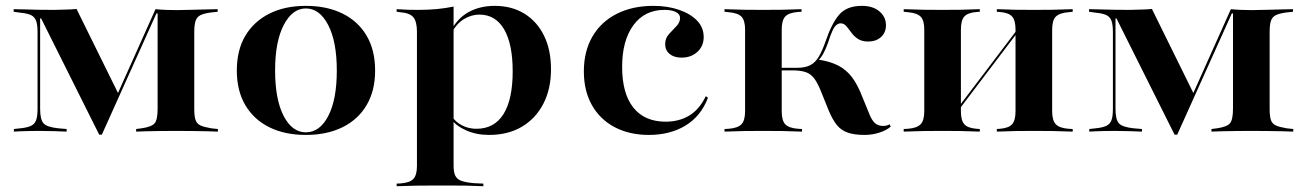

<svg xmlns="http://www.w3.org/2000/svg" viewBox="-20 -449 4459 655"><path d="M116.9 -78.2Q116.9 -41.1 128.6 -28.2Q140.3 -15.3 179 -11.3L207.3 -8.9V0Q188.7 -0.8 164.1 -1.6Q139.5 -2.4 112.9 -2.4Q96 -2.4 79.8 -2Q63.7 -1.6 50.4 -1.2Q37.1 -0.8 27.4 0V-8.9L49.2 -11.3Q73.4 -13.7 85.9 -19.8Q98.4 -25.8 103.2 -39.1Q108.1 -52.4 108.1 -78.2V-339.5Q108.1 -364.5 103.2 -377.8Q98.4 -391.1 86.3 -397.2Q74.2 -403.2 50 -405.6L26.6 -408.9V-417.7Q42.7 -417.7 64.1 -416.9Q85.5 -416.1 111.7 -415.7Q137.9 -415.3 166.1 -415.3Q190.3 -416.1 208.9 -416.5Q227.4 -416.9 241.1 -418.5L385.5 -125.8L369.4 -102.4L510.5 -417.7Q525.8 -416.1 545.6 -415.3Q565.3 -414.5 583.1 -414.5Q612.9 -415.3 638.7 -415.7Q664.5 -416.1 685.9 -416.9Q707.3 -417.7 722.6 -417.7V-408.9L700 -406.5Q675.8 -403.2 663.7 -397.2Q651.6 -391.1 647.2 -377.8Q642.7 -364.5 642.7 -339.5V-78.2Q642.7 -52.4 647.2 -39.5Q651.6 -26.6 664.1 -21Q676.6 -15.3 700.8 -11.3L723.4 -8.9V0Q708.1 -0.8 686.7 -1.2Q665.3 -1.6 639.1 -2Q612.9 -2.4 583.9 -2.4H579.8H576.6Q549.2 -2.4 524.6 -2Q500 -1.6 479.8 -1.2Q459.7 -0.8 444.4 0V-8.9L462.9 -11.3Q496.8 -16.1 507.3 -28.2Q517.7 -40.3 517.7 -78.2V-403.2H513.7L327.4 10.5H318.5L120.2 -386.3H116.9Z M1023.4 11.3Q951.6 11.3 898.8 -14.9Q846 -41.1 816.9 -90.3Q787.9 -139.5 787.9 -208.1Q787.9 -278.2 816.9 -327Q846 -375.8 898.8 -402.4Q951.6 -429 1023.4 -429Q1095.2 -429 1148.4 -402.8Q1201.6 -376.6 1230.6 -327.4Q1259.7 -278.2 1259.7 -208.1Q1259.7 -139.5 1230.6 -90.3Q1201.6 -41.1 1148.4 -14.9Q1095.2 11.3 1023.4 11.3ZM1023.4 2.4Q1071 2.4 1100 -53.6Q1129 -109.7 1129 -208.1Q1129 -307.3 1099.6 -363.7Q1070.2 -420.2 1023.4 -420.2Q977.4 -420.2 948 -363.7Q918.5 -307.3 918.5 -208.9Q918.5 -109.7 947.6 -53.6Q976.6 2.4 1023.4 2.4Z M1465.3 183.9Q1429.8 183.9 1401.2 184.3Q1372.6 184.7 1333.1 186.3V177.4L1347.6 176.6Q1378.2 174.2 1390.3 161.3Q1402.4 148.4 1402.4 116.9V-208.9H1527.4V116.9Q1527.4 138.7 1533.5 150.8Q1539.5 162.9 1554.4 168.1Q1569.4 173.4 1596 175.8L1629 177.4V186.3Q1596.8 184.7 1571 184.3Q1545.2 183.9 1520.2 183.9Q1495.2 183.9 1465.3 183.9ZM1667.7 -429Q1725.8 -429 1769 -402.4Q1812.1 -375.8 1835.9 -327.4Q1859.7 -279 1859.7 -212.9Q1859.7 -145.2 1833.5 -94.8Q1807.3 -44.4 1760.1 -16.5Q1712.9 11.3 1648.4 11.3Q1604.8 11.3 1569.8 -4.4Q1534.7 -20.2 1521 -41.1L1522.6 -50.8Q1533.9 -33.1 1556 -21.4Q1578.2 -9.7 1605.6 -9.7Q1666.1 -9.7 1697.6 -59.7Q1729 -109.7 1729 -205.6Q1729 -299.2 1699.6 -349.2Q1670.2 -399.2 1615.3 -399.2Q1587.9 -399.2 1562.1 -383.5Q1536.3 -367.7 1517.7 -331.5L1515.3 -338.7Q1538.7 -385.5 1577.8 -407.3Q1616.9 -429 1667.7 -429ZM1402.4 -208.9V-340.3Q1402.4 -375 1390.3 -389.9Q1378.2 -404.8 1345.2 -407.3L1333.1 -408.9V-417.7Q1357.3 -416.1 1372.6 -415.7Q1387.9 -415.3 1407.3 -415.3Q1441.9 -415.3 1471 -418.1Q1500 -421 1527.4 -426.6V-417.7V-208.9Z M2193.5 11.3Q2127.4 11.3 2077.4 -14.9Q2027.4 -41.1 1999.6 -89.9Q1971.8 -138.7 1971.8 -205.6Q1971.8 -274.2 2001.2 -324.6Q2030.6 -375 2084.3 -402Q2137.9 -429 2208.9 -429Q2258.1 -429 2297.2 -415.3Q2336.3 -401.6 2358.5 -378.2Q2380.6 -354.8 2380.6 -322.6Q2380.6 -291.9 2359.3 -272.2Q2337.9 -252.4 2304.8 -252.4Q2279.8 -252.4 2264.5 -264.9Q2249.2 -277.4 2249.2 -298.4Q2249.2 -318.5 2262.1 -332.7Q2275 -346.8 2287.5 -359.7Q2300 -372.6 2300 -387.9Q2300 -400.8 2285.5 -408.1Q2271 -415.3 2246.8 -415.3Q2179 -415.3 2140.7 -362.9Q2102.4 -310.5 2102.4 -221Q2102.4 -129.8 2140.7 -81.9Q2179 -33.9 2250.8 -33.9Q2296.8 -33.9 2331.5 -54.8Q2366.1 -75.8 2387.9 -121L2395.2 -115.3Q2371 -52.4 2318.5 -20.6Q2266.1 11.3 2193.5 11.3Z M2521.8 -208.9V-348.4Q2521.8 -379.8 2509.3 -392.3Q2496.8 -404.8 2466.1 -407.3L2451.6 -408.9V-417.7Q2491.1 -416.1 2519.8 -415.7Q2548.4 -415.3 2583.9 -415.3Q2619.4 -415.3 2648 -415.7Q2676.6 -416.1 2714.5 -417.7V-408.9L2701.6 -408.1Q2671 -405.6 2658.9 -392.7Q2646.8 -379.8 2646.8 -348.4V-208.9ZM2583.9 -2.4Q2548.4 -2.4 2519.8 -2Q2491.1 -1.6 2451.6 0V-8.9L2466.1 -9.7Q2496.8 -12.1 2509.3 -25Q2521.8 -37.9 2521.8 -69.4V-208.9H2646.8V-69.4Q2646.8 -37.9 2658.9 -25Q2671 -12.1 2702.4 -9.7L2716.1 -8.9V0Q2677.4 -1.6 2648.4 -2Q2619.4 -2.4 2583.9 -2.4ZM2929 11.3Q2895.2 11.3 2872.6 3.6Q2850 -4 2835.1 -22.2Q2820.2 -40.3 2806.5 -73.4L2781.5 -135.5Q2769.4 -166.1 2757.3 -181.9Q2745.2 -197.6 2727.8 -203.2Q2710.5 -208.9 2683.1 -208.9H2640.3V-217.7H2700Q2727.4 -217.7 2744.8 -227Q2762.1 -236.3 2773.8 -256.5Q2785.5 -276.6 2796.8 -308.9Q2816.9 -368.5 2842.7 -398.8Q2868.5 -429 2920.2 -429Q2958.1 -429 2980.2 -410.1Q3002.4 -391.1 3002.4 -362.9Q3002.4 -337.9 2985.5 -322.6Q2968.5 -307.3 2941.9 -307.3Q2920.2 -307.3 2906.5 -316.5Q2892.7 -325.8 2883.9 -338.3Q2875 -350.8 2866.9 -360.1Q2858.9 -369.4 2847.6 -369.4Q2841.1 -369.4 2834.3 -364.5Q2827.4 -359.7 2820.6 -345.6Q2813.7 -331.5 2804.8 -303.2Q2796.8 -280.6 2788.3 -265.3Q2779.8 -250 2767.7 -239.5L2770.2 -246Q2812.1 -239.5 2839.5 -225.4Q2866.9 -211.3 2886.3 -185.9Q2905.6 -160.5 2921.8 -118.5L2945.2 -61.3Q2954 -38.7 2964.9 -29Q2975.8 -19.4 2992.7 -19.4Q3005.6 -19.4 3015.3 -25L3018.5 -16.9Q3004.8 -4.8 2980.6 3.2Q2956.5 11.3 2929 11.3Z M3507.3 -2.4Q3473.4 -2.4 3446 -2Q3418.5 -1.6 3380.6 0V-8.9L3391.1 -9.7Q3421 -12.1 3432.7 -25Q3444.4 -37.9 3444.4 -69.4V-208.9H3569.4V-69.4Q3569.4 -37.9 3581.9 -25Q3594.4 -12.1 3625 -9.7L3639.5 -8.9V0Q3600.8 -1.6 3571.8 -2Q3542.7 -2.4 3507.3 -2.4ZM3195.2 -2.4Q3159.7 -2.4 3131 -2Q3102.4 -1.6 3062.9 0V-8.9L3077.4 -9.7Q3108.1 -12.1 3120.6 -25Q3133.1 -37.9 3133.1 -69.4V-348.4Q3133.1 -379.8 3120.6 -392.3Q3108.1 -404.8 3077.4 -407.3L3062.9 -408.9V-417.7Q3102.4 -416.1 3131 -415.7Q3159.7 -415.3 3195.2 -415.3Q3229.8 -415.3 3257.3 -415.7Q3284.7 -416.1 3322.6 -417.7V-408.9L3311.3 -408.1Q3281.5 -405.6 3269.8 -392.7Q3258.1 -379.8 3258.1 -348.4V-69.4Q3258.1 -37.9 3269.8 -25Q3281.5 -12.1 3311.3 -9.7L3322.6 -8.9V0Q3284.7 -1.6 3257.3 -2Q3229.8 -2.4 3195.2 -2.4ZM3444.4 -208.9V-348.4Q3444.4 -379.8 3432.7 -392.7Q3421 -405.6 3391.1 -408.1L3380.6 -408.9V-417.7Q3418.5 -416.1 3446 -415.7Q3473.4 -415.3 3507.3 -415.3Q3542.7 -415.3 3571.8 -415.7Q3600.8 -416.1 3639.5 -417.7V-408.9L3625 -407.3Q3594.4 -404.8 3581.9 -392.3Q3569.4 -379.8 3569.4 -348.4V-208.9ZM3223.4 -37.9 3221.8 -46.8 3475 -380.6 3476.6 -371.8Z M3785.5 -78.2Q3785.5 -41.1 3797.2 -28.2Q3808.9 -15.3 3847.6 -11.3L3875.8 -8.9V0Q3857.3 -0.8 3832.7 -1.6Q3808.1 -2.4 3781.5 -2.4Q3764.5 -2.4 3748.4 -2Q3732.3 -1.6 3719 -1.2Q3705.6 -0.8 3696 0V-8.9L3717.7 -11.3Q3741.9 -13.7 3754.4 -19.8Q3766.9 -25.8 3771.8 -39.1Q3776.6 -52.4 3776.6 -78.2V-339.5Q3776.6 -364.5 3771.8 -377.8Q3766.9 -391.1 3754.8 -397.2Q3742.7 -403.2 3718.5 -405.6L3695.2 -408.9V-417.7Q3711.3 -417.7 3732.7 -416.9Q3754 -416.1 3780.2 -415.7Q3806.5 -415.3 3834.7 -415.3Q3858.9 -416.1 3877.4 -416.5Q3896 -416.9 3909.7 -418.5L4054 -125.8L4037.9 -102.4L4179 -417.7Q4194.4 -416.1 4214.1 -415.3Q4233.9 -414.5 4251.6 -414.5Q4281.5 -415.3 4307.3 -415.7Q4333.1 -416.1 4354.4 -416.9Q4375.8 -417.7 4391.1 -417.7V-408.9L4368.5 -406.5Q4344.4 -403.2 4332.3 -397.2Q4320.2 -391.1 4315.7 -377.8Q4311.3 -364.5 4311.3 -339.5V-78.2Q4311.3 -52.4 4315.7 -39.5Q4320.2 -26.6 4332.7 -21Q4345.2 -15.3 4369.4 -11.3L4391.9 -8.9V0Q4376.6 -0.8 4355.2 -1.2Q4333.9 -1.6 4307.7 -2Q4281.5 -2.4 4252.4 -2.4H4248.4H4245.2Q4217.7 -2.4 4193.1 -2Q4168.5 -1.6 4148.4 -1.2Q4128.2 -0.8 4112.9 0V-8.9L4131.5 -11.3Q4165.3 -16.1 4175.8 -28.2Q4186.3 -40.3 4186.3 -78.2V-403.2H4182.3L3996 10.5H3987.1L3788.7 -386.3H3785.5Z"/></svg>

Font: Playfair 144pt SemiExpanded ExtraBold
Style: Regular
Weight: 800
Width: 6
Designer: Claus Eggers Sørensen
Foundry: Claus Eggers Sørensen
Version: Version 2.203